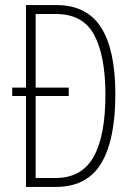

<svg xmlns="http://www.w3.org/2000/svg" viewBox="-20 -734 527 754"><path d="M202 -714Q321 -714 377 -626Q433 -538 433 -364Q433 -184 377 -92Q321 0 200 0H82V-357H28V-390H82V-714ZM200 -679H120V-390H250V-357H120V-35H198Q301 -35 347.5 -118Q394 -201 394 -362Q394 -514 350 -596.5Q306 -679 200 -679Z"/></svg>

Font: Noto Sans Lao Looped ExtraCondensed ExtraLight
Style: Regular
Weight: 200
Width: 2
Designer: Mark Frömberg, Ben Mitchell
Foundry: The Fontpad Ltd
Version: Version 1.002; ttfautohint (v1.8.4.7-5d5b)